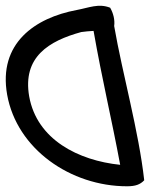

<svg xmlns="http://www.w3.org/2000/svg" viewBox="-51 -637 561 671"><path d="M453 -7C439 8 422 14 393 14C196 14 8 -116 -26 -306C-58 -486 72 -575 217 -602C260 -610 294 -626 334 -610C345 -591 351 -567 348 -546C377 -379 434 -178 453 -7ZM369 -61C339 -222 306 -358 276 -529C260 -528 246 -527 233 -525C120 -494 27 -438 51 -300C78 -149 223 -76 369 -61Z"/></svg>

Font: Snowfall
Style: RevObl
Weight: 400
Designer: Jasper
Foundry: Cannot Into Space Fonts
Version: Version 0.9